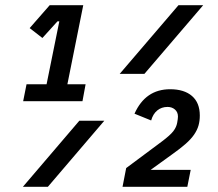

<svg xmlns="http://www.w3.org/2000/svg" viewBox="-20 -718 837 738"><path d="M69 -329 82 -394H159L208 -636H201L143 -572L94 -610L171 -698H300L239 -394H309L297 -329ZM666 -698H761L535 -434H440ZM285 -254H381L164 0H68ZM700 0H451L465 -72L602 -174Q634 -198 646 -213.5Q658 -229 661 -246Q664 -262 664 -270Q664 -287 652.5 -297Q641 -307 624 -307Q601 -307 584.5 -293.5Q568 -280 561 -255L497 -281Q539 -375 634 -375Q688 -375 718 -349Q748 -323 748 -274Q748 -253 743 -235.5Q738 -218 726 -200.5Q714 -183 693.5 -165Q673 -147 642 -125L559 -65H713Z"/></svg>

Font: IBM Plex Sans Condensed SemiBold
Style: Italic
Weight: 600
Width: 3
Italic angle: -11°
Designer: Mike Abbink, Paul van der Laan, Pieter van Rosmalen
Foundry: Bold Monday
Version: Version 1.3